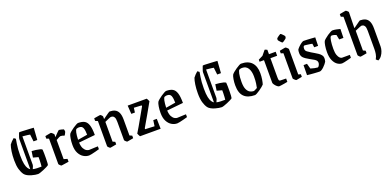

<svg xmlns="http://www.w3.org/2000/svg" viewBox="-2 -1560 5294 2605"><g transform="rotate(-20 2645.5 -257.0)"><path d="M162 -544Q156 -508 150.5 -474.5Q145 -441 142 -402.5Q139 -364 139 -312Q139 -231 149 -185.5Q159 -140 174 -119Q189 -98 204 -89V-523Q204 -534 212.5 -558Q221 -582 231 -609Q240 -612 246 -612Q254 -612 276.5 -611Q299 -610 328.5 -608.5Q358 -607 388.5 -605.5Q419 -604 441 -602L429 -429H375L363 -531Q351 -534 330.5 -536.5Q310 -539 289 -541Q268 -543 256 -544V-133Q256 -121 236 -78Q260 -72 295.5 -70.5Q331 -69 360 -70Q362 -80 363.5 -107Q365 -134 366 -162.5Q367 -191 366 -205L292 -225L305 -314Q333 -313 365 -308.5Q397 -304 421.5 -297.5Q446 -291 452 -282Q454 -262 454.5 -228Q455 -194 454.5 -157.5Q454 -121 452.5 -94Q451 -67 448 -60Q439 -52 416.5 -40.5Q394 -29 366.5 -17.5Q339 -6 316 1.5Q293 9 283 9Q267 9 241.5 5Q216 1 187.5 -7.5Q159 -16 134 -29.5Q109 -43 95 -61Q70 -95 55 -146.5Q40 -198 40 -277Q40 -346 48.5 -403Q57 -460 70 -494Q81 -510 99 -528.5Q117 -547 136 -563Z M619 9Q616 9 608 2Q600 -5 592.5 -13Q585 -21 585 -24V-392L550 -404V-441Q550 -441 561.5 -443.5Q573 -446 589 -449Q605 -452 618.5 -454.5Q632 -457 635 -457Q638 -457 648 -449Q658 -441 666.5 -432Q675 -423 675 -420L673 -381Q700 -410 723.5 -433.5Q747 -457 751 -457Q762 -457 784 -451Q806 -445 818 -441Q820 -435 822 -425Q824 -415 824 -410Q824 -406 818.5 -393.5Q813 -381 806.5 -370.5Q800 -360 797 -358Q786 -363 772 -367Q758 -371 744 -371Q737 -371 718 -362Q699 -353 676 -339V-63L727 -48V-7Q727 -7 712 -4.5Q697 -2 676.5 1Q656 4 639 6.5Q622 9 619 9Z M1172 -26Q1148 -19 1116 -10.5Q1084 -2 1057 3.5Q1030 9 1020 9Q979 9 941 -13.5Q903 -36 878.5 -82.5Q854 -129 854 -201Q854 -251 861 -293Q868 -335 878 -354Q886 -366 906.5 -383.5Q927 -401 951.5 -417.5Q976 -434 997 -445.5Q1018 -457 1028 -457Q1083 -457 1117.5 -439Q1152 -421 1169 -371.5Q1186 -322 1186 -226L950 -202Q953 -144 970.5 -114Q988 -84 1009 -73Q1030 -62 1043 -62Q1049 -62 1072.5 -63Q1096 -64 1124.5 -65.5Q1153 -67 1172 -67ZM982 -390Q969 -384 960.5 -344Q952 -304 950 -242L1089 -265Q1089 -326 1076 -361.5Q1063 -397 1020 -397Q1012 -397 1002.5 -396Q993 -395 982 -390Z M1324 9Q1321 9 1313 2Q1305 -5 1297.5 -13Q1290 -21 1290 -24V-389L1255 -404V-441Q1255 -441 1267.5 -443.5Q1280 -446 1297 -448.5Q1314 -451 1328.5 -453.5Q1343 -456 1346 -456Q1349 -456 1357 -449.5Q1365 -443 1371.5 -435Q1378 -427 1378 -424V-386Q1396 -399 1419 -415.5Q1442 -432 1460 -444.5Q1478 -457 1481 -457Q1526 -457 1558 -442Q1590 -427 1607.5 -390Q1625 -353 1625 -288V-59L1660 -44V-7Q1660 -7 1647.5 -4.5Q1635 -2 1617.5 1Q1600 4 1586 6.5Q1572 9 1569 9Q1566 9 1557.5 2Q1549 -5 1541.5 -13Q1534 -21 1534 -24V-288Q1534 -336 1522.5 -355.5Q1511 -375 1497 -378.5Q1483 -382 1476 -382Q1467 -382 1438.5 -369.5Q1410 -357 1381 -344V-59L1415 -44V-7Q1415 -7 1402.5 -4.5Q1390 -2 1373 1Q1356 4 1341.5 6.5Q1327 9 1324 9Z M1756 0Q1751 -7 1743 -24Q1735 -41 1733 -46Q1784 -129 1826.5 -206Q1869 -283 1922 -374L1920 -386L1810 -392L1801 -326H1749L1741 -448H2016Q2020 -442 2028 -427.5Q2036 -413 2039 -403Q1993 -321 1947 -240.5Q1901 -160 1854 -80V-66L1988 -60L2000 -144H2051L2054 0Z M2444 -26Q2420 -19 2388 -10.5Q2356 -2 2329 3.5Q2302 9 2292 9Q2251 9 2213 -13.5Q2175 -36 2150.5 -82.5Q2126 -129 2126 -201Q2126 -251 2133 -293Q2140 -335 2150 -354Q2158 -366 2178.5 -383.5Q2199 -401 2223.5 -417.5Q2248 -434 2269 -445.5Q2290 -457 2300 -457Q2355 -457 2389.5 -439Q2424 -421 2441 -371.5Q2458 -322 2458 -226L2222 -202Q2225 -144 2242.5 -114Q2260 -84 2281 -73Q2302 -62 2315 -62Q2321 -62 2344.5 -63Q2368 -64 2396.5 -65.5Q2425 -67 2444 -67ZM2254 -390Q2241 -384 2232.5 -344Q2224 -304 2222 -242L2361 -265Q2361 -326 2348 -361.5Q2335 -397 2292 -397Q2284 -397 2274.5 -396Q2265 -395 2254 -390Z M2814 -544Q2808 -508 2802.5 -474.5Q2797 -441 2794 -402.5Q2791 -364 2791 -312Q2791 -231 2801 -185.5Q2811 -140 2826 -119Q2841 -98 2856 -89V-523Q2856 -534 2864.5 -558Q2873 -582 2883 -609Q2892 -612 2898 -612Q2906 -612 2928.5 -611Q2951 -610 2980.5 -608.5Q3010 -607 3040.5 -605.5Q3071 -604 3093 -602L3081 -429H3027L3015 -531Q3003 -534 2982.5 -536.5Q2962 -539 2941 -541Q2920 -543 2908 -544V-133Q2908 -121 2888 -78Q2912 -72 2947.5 -70.5Q2983 -69 3012 -70Q3014 -80 3015.5 -107Q3017 -134 3018 -162.5Q3019 -191 3018 -205L2944 -225L2957 -314Q2985 -313 3017 -308.5Q3049 -304 3073.5 -297.5Q3098 -291 3104 -282Q3106 -262 3106.5 -228Q3107 -194 3106.5 -157.5Q3106 -121 3104.5 -94Q3103 -67 3100 -60Q3091 -52 3068.5 -40.5Q3046 -29 3018.5 -17.5Q2991 -6 2968 1.5Q2945 9 2935 9Q2919 9 2893.5 5Q2868 1 2839.5 -7.5Q2811 -16 2786 -29.5Q2761 -43 2747 -61Q2722 -95 2707 -146.5Q2692 -198 2692 -277Q2692 -346 2700.5 -403Q2709 -460 2722 -494Q2733 -510 2751 -528.5Q2769 -547 2788 -563Z M3414 9Q3311 9 3258.5 -43Q3206 -95 3206 -207Q3206 -252 3213 -293.5Q3220 -335 3230 -354Q3238 -366 3258.5 -383.5Q3279 -401 3303.5 -417.5Q3328 -434 3349 -445.5Q3370 -457 3379 -457Q3480 -457 3531.5 -402.5Q3583 -348 3583 -247Q3583 -198 3576 -156Q3569 -114 3561 -90Q3553 -80 3533 -63.5Q3513 -47 3488.5 -30Q3464 -13 3443.5 -2Q3423 9 3414 9ZM3419 -48Q3423 -49 3435 -55Q3447 -61 3458.5 -67Q3470 -73 3470 -73Q3475 -96 3481 -134Q3487 -172 3487 -234Q3487 -308 3459 -353Q3431 -398 3374 -398Q3364 -398 3354 -396.5Q3344 -395 3334 -390Q3321 -383 3311.5 -339Q3302 -295 3302 -221Q3302 -150 3320 -112.5Q3338 -75 3365 -61.5Q3392 -48 3419 -48Z M3764 9Q3752 9 3734.5 -5.5Q3717 -20 3703.5 -39Q3690 -58 3690 -69V-395H3626V-425L3690 -457L3746 -525Q3751 -525 3760.5 -521Q3770 -517 3781 -511V-448H3878V-390H3781V-113Q3781 -82 3786 -71Q3791 -60 3805 -60L3887 -58V-10Q3868 -6 3842 -1.5Q3816 3 3793.5 6Q3771 9 3764 9Z M3960 -611Q3961 -614 3974 -624Q3987 -634 4001.5 -643.5Q4016 -653 4019 -653Q4024 -653 4037.5 -641.5Q4051 -630 4062.5 -616Q4074 -602 4073 -596L4069 -576Q4068 -573 4055 -562.5Q4042 -552 4028 -543Q4014 -534 4010 -534Q4005 -534 3992 -546Q3979 -558 3968 -572Q3957 -586 3957 -590ZM4010 9Q4007 9 3997 1Q3987 -7 3978.5 -16Q3970 -25 3970 -28V-393L3935 -404V-441Q3935 -441 3946.5 -443.5Q3958 -446 3974 -449Q3990 -452 4003.5 -454.5Q4017 -457 4020 -457Q4024 -457 4033.5 -449.5Q4043 -442 4051.5 -433Q4060 -424 4060 -419V-54L4095 -44V-7Q4095 -7 4083.5 -4.5Q4072 -2 4056 1Q4040 4 4026.5 6.5Q4013 9 4010 9Z M4349 9Q4339 9 4317 8Q4295 7 4267 5Q4239 3 4213 0.5Q4187 -2 4169 -4L4171 -148L4221 -149L4242 -73Q4265 -65 4297 -58.5Q4329 -52 4343 -52Q4351 -52 4362.5 -71.5Q4374 -91 4374 -108Q4374 -127 4365 -139.5Q4356 -152 4335 -165Q4314 -178 4278 -197Q4219 -229 4195 -254.5Q4171 -280 4171 -320Q4171 -333 4172 -346.5Q4173 -360 4176 -369Q4187 -386 4208 -406.5Q4229 -427 4250.5 -442Q4272 -457 4283 -457Q4299 -457 4330.5 -455.5Q4362 -454 4395.5 -452Q4429 -450 4449 -448L4446 -326H4390L4383 -379Q4379 -381 4364 -383.5Q4349 -386 4330.5 -388.5Q4312 -391 4296.5 -393Q4281 -395 4276 -395Q4266 -395 4260 -385.5Q4254 -376 4254 -353Q4254 -325 4277.5 -308.5Q4301 -292 4326 -276Q4344 -265 4368.5 -251Q4393 -237 4416.5 -221Q4440 -205 4455 -185.5Q4470 -166 4470 -143Q4470 -133 4469 -120Q4468 -107 4463 -92Q4456 -79 4442 -62Q4428 -45 4411 -28.5Q4394 -12 4377.5 -1.5Q4361 9 4349 9Z M4673 9Q4639 9 4606 -13.5Q4573 -36 4551.5 -83Q4530 -130 4530 -203Q4530 -253 4537 -296Q4544 -339 4554 -358Q4562 -370 4582 -386.5Q4602 -403 4625.5 -419.5Q4649 -436 4669.5 -446.5Q4690 -457 4699 -457Q4722 -457 4752 -451.5Q4782 -446 4809 -438L4806 -310H4745L4731 -379Q4721 -384 4702.5 -389.5Q4684 -395 4669 -395Q4660 -395 4655 -391Q4641 -380 4633.5 -331Q4626 -282 4626 -216Q4626 -160 4638 -126.5Q4650 -93 4666.5 -78.5Q4683 -64 4696 -64H4809V-22Q4785 -15 4756 -7.5Q4727 0 4704 4.5Q4681 9 4673 9Z M4870 -593V-630Q4870 -630 4882.5 -632.5Q4895 -635 4912 -638Q4929 -641 4943.5 -643.5Q4958 -646 4961 -646Q4964 -646 4972.5 -639Q4981 -632 4988.5 -624.5Q4996 -617 4996 -613L4991 -387L4996 -386Q5014 -399 5036.5 -415.5Q5059 -432 5076.5 -444.5Q5094 -457 5096 -457Q5142 -457 5174 -442Q5206 -427 5223 -390Q5240 -353 5240 -288V-28Q5240 2 5229 35.5Q5218 69 5197.5 97Q5177 125 5147 139L5118 115Q5138 80 5143.5 45Q5149 10 5149 -24V-288Q5149 -336 5137.5 -355.5Q5126 -375 5112.5 -378.5Q5099 -382 5091 -382Q5087 -382 5067 -374Q5047 -366 5026 -357Q5005 -348 4996 -344V-59L5030 -44V-7Q5030 -7 5017.5 -4.5Q5005 -2 4987.5 1Q4970 4 4955.5 6.5Q4941 9 4938 9Q4935 9 4927 2Q4919 -5 4912 -13Q4905 -21 4905 -24V-579Z"/></g></svg>

Font: Grenze Gotisch
Style: Regular
Weight: 400
Designer: Renata Polastri
Foundry: Omnibus-Type
Version: Version 1.001